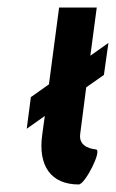

<svg xmlns="http://www.w3.org/2000/svg" viewBox="-20 -490 308 510"><path d="M51 -148 99 -182 92 -131C81 -50 115 0 189 0C206 0 252 -91 235 -93C229 -94 188 -97 193 -134L209 -258L256 -291L268 -376L220 -342L237 -470H137L110 -266L62 -232Z"/></svg>

Font: Hussar Tani
Style: Kurs
Weight: 700
Foundry: Cannot Into Space Fonts
Version: Version 0.92